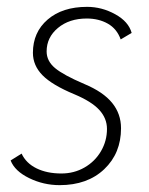

<svg xmlns="http://www.w3.org/2000/svg" viewBox="-20 -530 435 560"><path d="M11 -62 43 -82Q56 -54 86.5 -39Q117 -24 159 -24Q196 -24 226.5 -41.5Q257 -59 274.5 -89Q292 -119 292 -154Q292 -185 269.5 -209.5Q247 -234 197 -255Q132 -282 104 -310.5Q76 -339 76 -376Q76 -436 119 -473Q162 -510 234 -510Q277 -510 316 -488.5Q355 -467 364 -434L332 -415Q321 -446 294.5 -461Q268 -476 233 -476Q182 -476 149 -448.5Q116 -421 116 -380Q116 -352 140.5 -331.5Q165 -311 226 -285Q281 -262 307 -230Q333 -198 333 -156Q333 -83 284 -36.5Q235 10 154 10Q107 10 65 -10.5Q23 -31 11 -62Z"/></svg>

Font: Sarabun Thin
Style: Italic
Weight: 250
Italic angle: -10°
Designer: Suppakit Chalermlarp | Katatrad Co.,Ltd.
Foundry: Cadson Demak Co.,Ltd.
Version: Version 1.000; ttfautohint (v1.6)